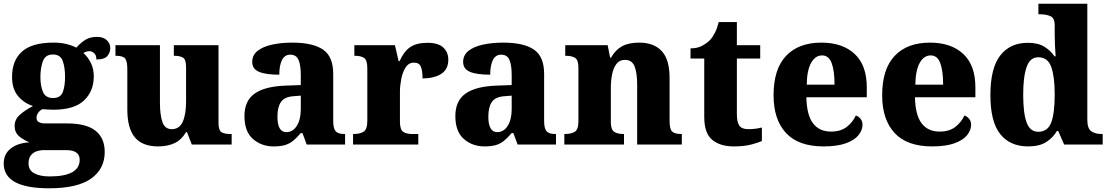

<svg xmlns="http://www.w3.org/2000/svg" viewBox="-27 -780 5985 1036"><path d="M238 236Q-7 236 -7 102Q-7 52 30 22Q67 -8 132 -12Q103 -23 77.5 -43.5Q52 -64 52 -101Q52 -135 79.5 -160Q107 -185 151 -208Q103 -223 70.5 -261.5Q38 -300 38 -365Q38 -454 92 -502Q146 -550 261 -550Q299 -550 329 -543Q359 -536 385 -523Q410 -551 435 -566Q460 -581 496 -581Q531 -581 549.5 -563Q568 -545 568 -521Q568 -496 552 -477.5Q536 -459 493 -459Q493 -483 480.5 -493.5Q468 -504 456 -504Q447 -504 438 -501Q429 -498 423 -494Q447 -473 463 -441Q479 -409 479 -368Q479 -288 426.5 -238Q374 -188 261 -188Q250 -188 231 -189Q212 -190 203 -191Q191 -187 180.5 -173.5Q170 -160 170 -144Q170 -128 183 -121Q196 -114 215 -114H335Q439 -114 488.5 -74.5Q538 -35 538 40Q538 132 464 184Q390 236 238 236ZM259 -251Q300 -251 312 -283.5Q324 -316 324 -365Q324 -416 311.5 -451Q299 -486 258 -486Q218 -486 204.5 -450Q191 -414 191 -364Q191 -316 205 -283.5Q219 -251 259 -251ZM240 172Q403 172 403 82Q403 30 330 30H207Q190 30 171.5 36Q153 42 140 57.5Q127 73 127 102Q127 139 158.5 155.5Q190 172 240 172Z M826 10Q741 10 700.5 -39Q660 -88 660 -189V-407Q660 -450 648 -464.5Q636 -479 599 -479H596V-536H836V-226Q836 -162 849 -122.5Q862 -83 900 -83Q941 -83 959 -123Q977 -163 977 -231V-418Q977 -460 959.5 -469.5Q942 -479 915 -479H911V-536H1152V-119Q1152 -76 1168.5 -66.5Q1185 -57 1213 -57H1223V0H1008L982 -67H977Q952 -25 914.5 -7.5Q877 10 826 10Z M1449 10Q1384 10 1338 -30Q1292 -70 1292 -154Q1292 -236 1347 -275Q1402 -314 1514 -318L1596 -321V-375Q1596 -428 1584 -456.5Q1572 -485 1539 -485Q1509 -485 1494.5 -456Q1480 -427 1480 -377Q1407 -377 1370.5 -392.5Q1334 -408 1334 -446Q1334 -483 1363.5 -506Q1393 -529 1442 -539.5Q1491 -550 1550 -550Q1661 -550 1716 -512.5Q1771 -475 1771 -381V-128Q1771 -87 1784 -72Q1797 -57 1831 -57H1835V0H1628L1605 -62H1596Q1573 -35 1553.5 -19.5Q1534 -4 1510 3Q1486 10 1449 10ZM1518 -67Q1553 -67 1574.5 -101Q1596 -135 1596 -191V-264L1559 -261Q1509 -258 1489.5 -230.5Q1470 -203 1470 -151Q1470 -67 1518 -67Z M1878 0V-57H1882Q1915 -57 1935 -69.5Q1955 -82 1955 -129V-411Q1955 -455 1938 -467Q1921 -479 1888 -479H1885V-536H2104L2124 -450H2129Q2152 -502 2186 -525.5Q2220 -549 2280 -549Q2338 -549 2365 -523.5Q2392 -498 2392 -458Q2392 -406 2354 -381.5Q2316 -357 2253 -357Q2253 -398 2244 -420Q2235 -442 2207 -442Q2178 -442 2161.5 -416Q2145 -390 2138 -353Q2131 -316 2131 -285V-124Q2131 -80 2149 -68.5Q2167 -57 2196 -57H2230V0Z M2587 10Q2522 10 2476 -30Q2430 -70 2430 -154Q2430 -236 2485 -275Q2540 -314 2652 -318L2734 -321V-375Q2734 -428 2722 -456.5Q2710 -485 2677 -485Q2647 -485 2632.5 -456Q2618 -427 2618 -377Q2545 -377 2508.5 -392.5Q2472 -408 2472 -446Q2472 -483 2501.5 -506Q2531 -529 2580 -539.5Q2629 -550 2688 -550Q2799 -550 2854 -512.5Q2909 -475 2909 -381V-128Q2909 -87 2922 -72Q2935 -57 2969 -57H2973V0H2766L2743 -62H2734Q2711 -35 2691.5 -19.5Q2672 -4 2648 3Q2624 10 2587 10ZM2656 -67Q2691 -67 2712.5 -101Q2734 -135 2734 -191V-264L2697 -261Q2647 -258 2627.5 -230.5Q2608 -203 2608 -151Q2608 -67 2656 -67Z M3018 0V-57H3021Q3055 -57 3074.5 -69Q3094 -81 3094 -125V-415Q3094 -456 3076.5 -467.5Q3059 -479 3026 -479H3023V-536H3252L3265 -469H3270Q3294 -511 3329.5 -530.5Q3365 -550 3422 -550Q3501 -550 3543.5 -504.5Q3586 -459 3586 -358V-128Q3586 -82 3600.5 -69.5Q3615 -57 3648 -57H3652V0H3411V-322Q3411 -387 3397 -422Q3383 -457 3345 -457Q3316 -457 3299.5 -435.5Q3283 -414 3276 -379.5Q3269 -345 3269 -305V-122Q3269 -81 3286.5 -69Q3304 -57 3337 -57H3340V0Z M3932 10Q3859 10 3816 -25.5Q3773 -61 3773 -149V-464H3699V-519Q3737 -519 3763.5 -534Q3790 -549 3805 -565Q3819 -580 3831 -604Q3843 -628 3851 -661H3949V-536H4075V-464H3949V-165Q3949 -122 3962 -102.5Q3975 -83 4011 -83Q4031 -83 4050 -85.5Q4069 -88 4084 -92V-19Q4067 -11 4028 -0.5Q3989 10 3932 10Z M4417 10Q4281 10 4214 -62.5Q4147 -135 4147 -266Q4147 -407 4214.5 -478.5Q4282 -550 4405 -550Q4519 -550 4584.5 -489Q4650 -428 4650 -309V-255H4324Q4326 -159 4360 -114.5Q4394 -70 4457 -70Q4509 -70 4541.5 -95Q4574 -120 4591 -157Q4607 -151 4617 -138Q4627 -125 4627 -107Q4627 -78 4605.5 -51Q4584 -24 4537.5 -7Q4491 10 4417 10ZM4476 -323Q4476 -398 4460.5 -439.5Q4445 -481 4409 -481Q4372 -481 4349.5 -440.5Q4327 -400 4326 -323Z M5003 10Q4867 10 4800 -62.5Q4733 -135 4733 -266Q4733 -407 4800.5 -478.5Q4868 -550 4991 -550Q5105 -550 5170.5 -489Q5236 -428 5236 -309V-255H4910Q4912 -159 4946 -114.5Q4980 -70 5043 -70Q5095 -70 5127.5 -95Q5160 -120 5177 -157Q5193 -151 5203 -138Q5213 -125 5213 -107Q5213 -78 5191.5 -51Q5170 -24 5123.5 -7Q5077 10 5003 10ZM5062 -323Q5062 -398 5046.5 -439.5Q5031 -481 4995 -481Q4958 -481 4935.5 -440.5Q4913 -400 4912 -323Z M5521 10Q5423 10 5370 -56.5Q5317 -123 5317 -267Q5317 -412 5370 -480.5Q5423 -549 5519 -549Q5574 -549 5608 -528Q5642 -507 5663 -476H5669Q5667 -501 5665.5 -533.5Q5664 -566 5664 -593V-643Q5664 -683 5640.5 -693Q5617 -703 5584 -703H5576V-760H5840V-134Q5840 -87 5861 -72Q5882 -57 5917 -57H5923V0H5715L5683 -73H5676Q5653 -35 5616.5 -12.5Q5580 10 5521 10ZM5575 -69Q5626 -69 5645 -118.5Q5664 -168 5664 -270Q5664 -366 5645.5 -418.5Q5627 -471 5575 -471Q5531 -471 5512.5 -418.5Q5494 -366 5494 -269Q5494 -169 5512.5 -119Q5531 -69 5575 -69Z"/></svg>

Font: Noto Serif Tamil ExtraBold
Style: Italic
Weight: 800
Italic angle: -12°
Designer: Indian Type Foundry, Tom Grace, and the Monotype Design Team
Foundry: Monotype Imaging Inc.
Version: Version 2.003; ttfautohint (v1.8.4.7-5d5b)